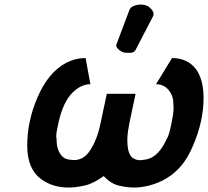

<svg xmlns="http://www.w3.org/2000/svg" viewBox="-20 -801 911 840"><path d="M572.8 -582Q566.4 -569.8 548.6 -569.8Q530.8 -569.8 522.2 -571.3Q513.7 -572.8 502.4 -581.5Q484.9 -595.2 489.3 -606.4L546.4 -757.8Q550.8 -769 564.2 -774.7Q577.6 -780.3 589.4 -780.8H595.7Q620.6 -780.8 633.8 -769Q659.7 -746.6 648.9 -728.5ZM233.9 -147.5Q247.1 -112.3 273.4 -104.5Q284.7 -101.6 303 -100.8Q321.3 -100.1 340.8 -109.9Q374 -128.4 399.9 -193.4Q411.1 -220.2 419.9 -261.7L447.3 -390.6H573.2L545.9 -261.7Q538.1 -223.1 537.1 -193.4V-188.5Q537.1 -127 560.5 -109.9Q575.7 -100.1 593.3 -100.1Q612.8 -101.6 626 -105Q675.3 -117.7 710 -194.3Q717.8 -203.1 728.5 -253.4Q739.3 -303.7 739.3 -323.2Q739.3 -342.8 737.5 -361.3Q735.8 -379.9 724.6 -397.5Q702.6 -432.6 662.6 -432.6L732.4 -546.9Q778.3 -546.9 810.5 -524.4Q869.1 -483.9 870.6 -376V-372.1Q870.6 -271.5 824.7 -164.1Q801.8 -109.4 771.5 -74.2Q715.3 -9.3 628.4 11.7Q595.7 19.5 566.2 19.5Q536.6 19.5 500.7 11.2Q464.8 2.9 433.6 -30.8Q387.7 2.9 348.6 11.2Q309.6 19.5 280.3 19.5Q210 19.5 159.7 -17.6Q131.3 -37.6 115.2 -74.2Q99.1 -110.8 99.1 -164.1Q99.1 -271.5 144.5 -376Q190.9 -483.4 266.6 -524.4Q307.6 -546.9 354.5 -546.9L375.5 -432.6Q335.9 -432.6 298.8 -397.5Q255.4 -355 235.4 -262.2Q226.1 -220.2 226.1 -208.3Q226.1 -196.3 227.5 -194.3Q227.5 -164.6 233.9 -147.5Z"/></svg>

Font: Tuffy
Style: BoldItalic
Weight: 700
Italic angle: -12°
Designer: Thatcher Ulrich, Karoly Barta, Michael Everson
Version: Version 001.271